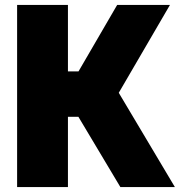

<svg xmlns="http://www.w3.org/2000/svg" viewBox="-20 -760 730 780"><path d="M49.5 0V-740H256V-470H299L456 -740H670.5L462.5 -383L690.5 0H469L298.5 -285.5H256V0Z"/></svg>

Font: Encode Sans Semi Condensed Black
Style: Regular
Weight: 900
Width: 4
Designer: Multiple Designers
Foundry: Impallari Type
Version: Version 3.000; ttfautohint (v1.8.3) -l 8 -r 50 -G 200 -x 14 